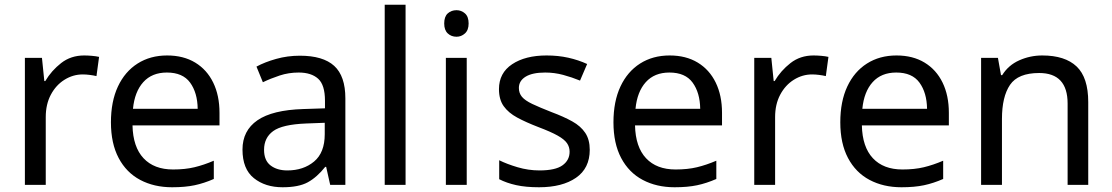

<svg xmlns="http://www.w3.org/2000/svg" viewBox="-20 -780 4692 810"><path d="M335 -546Q350 -546 367.5 -544.5Q385 -543 398 -540L387 -459Q374 -462 358.5 -464Q343 -466 329 -466Q288 -466 252 -443.5Q216 -421 194.5 -380.5Q173 -340 173 -286V0H85V-536H157L167 -438H171Q197 -482 238 -514Q279 -546 335 -546Z M685 -546Q754 -546 803.5 -516Q853 -486 879.5 -431.5Q906 -377 906 -304V-251H539Q541 -160 585.5 -112.5Q630 -65 710 -65Q761 -65 800.5 -74.5Q840 -84 882 -102V-25Q841 -7 801 1.5Q761 10 706 10Q630 10 571.5 -21Q513 -52 480.5 -113.5Q448 -175 448 -264Q448 -352 477.5 -415Q507 -478 560.5 -512Q614 -546 685 -546ZM684 -474Q621 -474 584.5 -433.5Q548 -393 541 -321H814Q813 -389 782 -431.5Q751 -474 684 -474Z M1245 -545Q1343 -545 1390 -502Q1437 -459 1437 -365V0H1373L1356 -76H1352Q1317 -32 1278.5 -11Q1240 10 1172 10Q1099 10 1051 -28.5Q1003 -67 1003 -149Q1003 -229 1066 -272.5Q1129 -316 1260 -320L1351 -323V-355Q1351 -422 1322 -448Q1293 -474 1240 -474Q1198 -474 1160 -461.5Q1122 -449 1089 -433L1062 -499Q1097 -518 1145 -531.5Q1193 -545 1245 -545ZM1271 -259Q1171 -255 1132.5 -227Q1094 -199 1094 -148Q1094 -103 1121.5 -82Q1149 -61 1192 -61Q1260 -61 1305 -98.5Q1350 -136 1350 -214V-262Z M1691 0H1603V-760H1691Z M1906 -737Q1926 -737 1941.5 -723.5Q1957 -710 1957 -681Q1957 -653 1941.5 -639Q1926 -625 1906 -625Q1884 -625 1869 -639Q1854 -653 1854 -681Q1854 -710 1869 -723.5Q1884 -737 1906 -737ZM1949 -536V0H1861V-536Z M2468 -148Q2468 -70 2410 -30Q2352 10 2254 10Q2198 10 2157.5 1Q2117 -8 2086 -24V-104Q2118 -88 2163.5 -74.5Q2209 -61 2256 -61Q2323 -61 2353 -82.5Q2383 -104 2383 -140Q2383 -160 2372 -176Q2361 -192 2332.5 -208Q2304 -224 2251 -244Q2199 -264 2162 -284Q2125 -304 2105 -332Q2085 -360 2085 -404Q2085 -472 2140.5 -509Q2196 -546 2286 -546Q2335 -546 2377.5 -536.5Q2420 -527 2457 -510L2427 -440Q2393 -454 2356 -464Q2319 -474 2280 -474Q2226 -474 2197.5 -456.5Q2169 -439 2169 -409Q2169 -387 2182 -371.5Q2195 -356 2225.5 -341.5Q2256 -327 2307 -307Q2358 -288 2394 -268Q2430 -248 2449 -219.5Q2468 -191 2468 -148Z M2805 -546Q2874 -546 2923.5 -516Q2973 -486 2999.5 -431.5Q3026 -377 3026 -304V-251H2659Q2661 -160 2705.5 -112.5Q2750 -65 2830 -65Q2881 -65 2920.5 -74.5Q2960 -84 3002 -102V-25Q2961 -7 2921 1.5Q2881 10 2826 10Q2750 10 2691.5 -21Q2633 -52 2600.5 -113.5Q2568 -175 2568 -264Q2568 -352 2597.5 -415Q2627 -478 2680.5 -512Q2734 -546 2805 -546ZM2804 -474Q2741 -474 2704.5 -433.5Q2668 -393 2661 -321H2934Q2933 -389 2902 -431.5Q2871 -474 2804 -474Z M3412 -546Q3427 -546 3444.5 -544.5Q3462 -543 3475 -540L3464 -459Q3451 -462 3435.5 -464Q3420 -466 3406 -466Q3365 -466 3329 -443.5Q3293 -421 3271.5 -380.5Q3250 -340 3250 -286V0H3162V-536H3234L3244 -438H3248Q3274 -482 3315 -514Q3356 -546 3412 -546Z M3762 -546Q3831 -546 3880.5 -516Q3930 -486 3956.5 -431.5Q3983 -377 3983 -304V-251H3616Q3618 -160 3662.5 -112.5Q3707 -65 3787 -65Q3838 -65 3877.5 -74.5Q3917 -84 3959 -102V-25Q3918 -7 3878 1.5Q3838 10 3783 10Q3707 10 3648.5 -21Q3590 -52 3557.5 -113.5Q3525 -175 3525 -264Q3525 -352 3554.5 -415Q3584 -478 3637.5 -512Q3691 -546 3762 -546ZM3761 -474Q3698 -474 3661.5 -433.5Q3625 -393 3618 -321H3891Q3890 -389 3859 -431.5Q3828 -474 3761 -474Z M4377 -546Q4473 -546 4522 -499.5Q4571 -453 4571 -349V0H4484V-343Q4484 -472 4364 -472Q4275 -472 4241 -422Q4207 -372 4207 -278V0H4119V-536H4190L4203 -463H4208Q4234 -505 4280 -525.5Q4326 -546 4377 -546Z"/></svg>

Font: Noto Sans Tifinagh Adrar
Style: Regular
Weight: 400
Designer: JamraPatel
Foundry: JamraPatel LLC
Version: Version 2.006; ttfautohint (v1.8.4.7-5d5b)